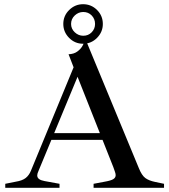

<svg xmlns="http://www.w3.org/2000/svg" viewBox="-20 -893 805 913"><path d="M5 0V-19L55 -29Q86 -34 102 -46.5Q118 -59 127 -81L330 -573L306 -635Q331 -636 347 -647.5Q363 -659 371.5 -673.5Q380 -688 380 -698H390L640 -94Q654 -59 671 -46.5Q688 -34 717 -28L760 -19V0H425V-19L478 -29Q507 -34 518.5 -41Q530 -48 530 -60Q530 -67 526.5 -76.5Q523 -86 519 -98L338 -555H360L163 -80Q160 -74 158.5 -68.5Q157 -63 157 -59Q157 -48 166 -41.5Q175 -35 192 -32L263 -19V0ZM224 -228 219 -260H509V-228ZM469 -779Q469 -741 441.5 -713Q414 -685 375 -685Q336 -685 308.5 -713Q281 -741 281 -779Q281 -818 309 -845.5Q337 -873 375 -873Q414 -873 441.5 -845.5Q469 -818 469 -779ZM432 -779Q432 -803 416 -819.5Q400 -836 376 -836Q353 -836 335.5 -819.5Q318 -803 318 -779Q318 -756 335.5 -739.5Q353 -723 376 -723Q400 -723 416 -739.5Q432 -756 432 -779Z"/></svg>

Font: Ibarra Real Nova Medium
Style: Regular
Weight: 500
Designer: Jose Maria Ribagorda & Octavio Pardo
Foundry: Jose Maria Ribagorda
Version: Version 2.000